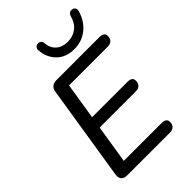

<svg xmlns="http://www.w3.org/2000/svg" viewBox="-271 -1046 1153 1153"><g transform="rotate(-45 305.5 -469.5)"><path d="M102 0Q75 0 63 -14Q51 -28 55 -54L151 -659Q154 -682 168 -693.5Q182 -705 205 -705H570Q590 -705 600.5 -697.5Q611 -690 611 -675Q611 -652 598 -640.5Q585 -629 566 -629H236L199 -396H500Q520 -396 530 -388.5Q540 -381 540 -366Q540 -343 527.5 -331.5Q515 -320 496 -320H187L148 -76H470Q489 -76 499.5 -68.5Q510 -61 510 -46Q510 -23 497.5 -11.5Q485 0 466 0ZM413 -760Q345 -760 303 -800Q261 -840 255 -905Q253 -920 260 -928.5Q267 -937 279 -939Q288 -940 295 -937Q302 -934 306 -928.5Q310 -923 311 -914Q314 -869 342.5 -844Q371 -819 416 -819Q460 -819 492.5 -843.5Q525 -868 537 -915Q540 -924 544.5 -929.5Q549 -935 556 -937.5Q563 -940 571 -939Q584 -937 590.5 -927Q597 -917 592 -901Q573 -836 525 -798Q477 -760 413 -760Z"/></g></svg>

Font: Nunito Medium
Style: Italic
Weight: 500
Designer: Vernon Adams
Foundry: Vernon Adams
Version: Version 3.601